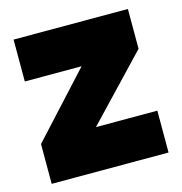

<svg xmlns="http://www.w3.org/2000/svg" viewBox="-88 -642 684 722"><g transform="rotate(-15 253.5 -280.5)"><path d="M473 -406 242 -163H481V0H26V-155L249 -398H28V-561H473Z"/></g></svg>

Font: Parkinsans ExtraBold
Style: Regular
Weight: 800
Designer: Red Stone, Indian Type Foundry
Foundry: Indian Type Foundry
Version: Version 1.000